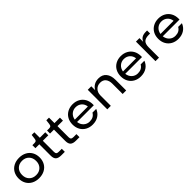

<svg xmlns="http://www.w3.org/2000/svg" viewBox="354 -2052 3474 3474"><g transform="rotate(-45 2091.5 -315.0)"><path d="M585 -250Q585 -173 551.5 -114Q518 -55 456.5 -22.5Q395 10 315 10Q235 10 173.5 -22.5Q112 -55 78.5 -114Q45 -173 45 -250Q45 -327 78.5 -386Q112 -445 173.5 -477.5Q235 -510 315 -510Q395 -510 456.5 -477.5Q518 -445 551.5 -386Q585 -327 585 -250ZM495 -250Q495 -332 445.5 -382.5Q396 -433 315 -433Q234 -433 184.5 -382.5Q135 -332 135 -250Q135 -168 184.5 -118Q234 -68 315 -68Q396 -68 445.5 -118Q495 -168 495 -250Z M748 -133V-423H648V-500H700Q732 -500 744 -512Q756 -524 760 -558L770 -640H838V-500H978V-423H838V-140Q838 -106 852 -92Q866 -78 900 -78H978V0H890Q814 0 781 -31Q748 -62 748 -133Z M1123 -133V-423H1023V-500H1075Q1107 -500 1119 -512Q1131 -524 1135 -558L1145 -640H1213V-500H1353V-423H1213V-140Q1213 -106 1227 -92Q1241 -78 1275 -78H1353V0H1265Q1189 0 1156 -31Q1123 -62 1123 -133Z M1685 -510Q1760 -510 1819.5 -477.5Q1879 -445 1912 -386Q1945 -327 1945 -250V-225H1516Q1525 -154 1572 -111Q1619 -68 1685 -68Q1789 -68 1833 -148H1929Q1901 -74 1838 -32Q1775 10 1685 10Q1610 10 1550.5 -22.5Q1491 -55 1458 -114Q1425 -173 1425 -250Q1425 -327 1458 -386Q1491 -445 1550.5 -477.5Q1610 -510 1685 -510ZM1853 -285Q1845 -352 1799 -392.5Q1753 -433 1685 -433Q1621 -433 1574.5 -392.5Q1528 -352 1517 -284Z M2065 -500H2155V-400Q2183 -452 2232 -481Q2281 -510 2348 -510Q2444 -510 2496 -446.5Q2548 -383 2548 -273V0H2458V-265Q2458 -341 2421.5 -387Q2385 -433 2315 -433Q2243 -433 2199 -386Q2155 -339 2155 -265V0H2065Z M2918 -510Q2993 -510 3052.5 -477.5Q3112 -445 3145 -386Q3178 -327 3178 -250V-225H2749Q2758 -154 2805 -111Q2852 -68 2918 -68Q3022 -68 3066 -148H3162Q3134 -74 3071 -32Q3008 10 2918 10Q2843 10 2783.5 -22.5Q2724 -55 2691 -114Q2658 -173 2658 -250Q2658 -327 2691 -386Q2724 -445 2783.5 -477.5Q2843 -510 2918 -510ZM3086 -285Q3078 -352 3032 -392.5Q2986 -433 2918 -433Q2854 -433 2807.5 -392.5Q2761 -352 2750 -284Z M3298 -500H3388V-405Q3410 -454 3449 -477Q3488 -500 3548 -500H3583V-423H3548Q3463 -423 3425.5 -386Q3388 -349 3388 -263V0H3298Z M3878 -510Q3953 -510 4012.5 -477.5Q4072 -445 4105 -386Q4138 -327 4138 -250V-225H3709Q3718 -154 3765 -111Q3812 -68 3878 -68Q3982 -68 4026 -148H4122Q4094 -74 4031 -32Q3968 10 3878 10Q3803 10 3743.5 -22.5Q3684 -55 3651 -114Q3618 -173 3618 -250Q3618 -327 3651 -386Q3684 -445 3743.5 -477.5Q3803 -510 3878 -510ZM4046 -285Q4038 -352 3992 -392.5Q3946 -433 3878 -433Q3814 -433 3767.5 -392.5Q3721 -352 3710 -284Z"/></g></svg>

Font: Goli
Style: Regular
Weight: 400
Designer: jaikishan Patel
Foundry: MagicType
Version: Version 1.000